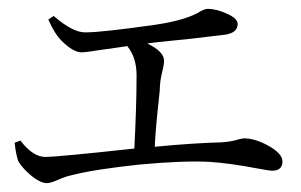

<svg xmlns="http://www.w3.org/2000/svg" viewBox="-20 -468 679 433"><path d="M86 -55C92 -55 101 -58 112 -63C123 -68 133 -71 142 -73C177 -82 229 -90 296 -97C361 -103 413 -105 452 -103C483 -101 519 -96 561 -88C578 -85 589 -83 594 -83C609 -83 617 -90 617 -104C617 -116 606 -128 584 -140C564 -151 546 -156 530 -156C528 -156 524 -155 519 -154C507 -150 494 -148 480 -147C441 -146 390 -143 329 -137C330 -164 334 -206 340 -261C341 -285 342 -288 346 -307C349 -318 350 -326 350 -331C350 -345 337 -358 312 -370C333 -373 367 -376 414 -381C455 -386 480 -389 489 -390C507 -393 516 -401 516 -414C516 -422 508 -430 492 -437C477 -444 462 -448 448 -448C444 -448 439 -446 433 -443C413 -430 378 -419 329 -412C251 -401 199 -395 172 -395C153 -395 130 -407 101 -432L89 -424C98 -403 108 -387 119 -376C136 -359 151 -350 164 -350C171 -350 186 -352 211 -356C234 -359 253 -362 267 -364C281 -347 288 -325 288 -298C288 -248 286 -193 283 -133C164 -120 97 -114 83 -114C64 -114 45 -126 26 -151L13 -146C15 -127 18 -114 21 -105C26 -96 35 -85 48 -74C63 -61 76 -55 86 -55Z"/></svg>

Font: AllPunType Light
Style: Regular
Weight: 300
Version: 1.0